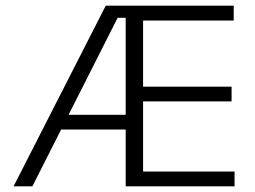

<svg xmlns="http://www.w3.org/2000/svg" viewBox="-20 -659 901 679"><path d="M28 0 354 -639H436V-596H396L94.5 0ZM173 -201V-253H446.5V-201ZM443 0V-52.5H809.5V0ZM424.5 0V-639H486V0ZM459.5 -300.5V-352.5H799V-300.5ZM442.5 -586.5V-639H806.5V-586.5Z"/></svg>

Font: Anek Odia Light
Style: Regular
Weight: 300
Designer: Yesha Goshar & Mahesh Sahu (Odia), Yesha Goshar (Latin)
Foundry: Ek Type
Version: Version 1.003